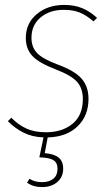

<svg xmlns="http://www.w3.org/2000/svg" viewBox="-20 -549 454 781"><path d="M108 -395Q108 -357 131 -333Q154 -309 216 -286Q284 -261 312 -229Q340 -197 340 -147Q340 -78 295.5 -35Q251 8 174 10L162 74Q200 77 218.5 92Q237 107 237 137Q237 171 213 191.5Q189 212 151 212Q115 212 90 194L100 178Q121 192 151 192Q180 192 197 178Q214 164 214 138Q214 113 197.5 102.5Q181 92 140 91L157 10Q110 8 75.5 -9.5Q41 -27 12 -56L26 -70Q55 -41 87.5 -26Q120 -11 167 -11Q233 -11 275 -45.5Q317 -80 317 -146Q317 -190 293 -216.5Q269 -243 206 -267Q138 -293 111.5 -321.5Q85 -350 85 -395Q85 -454 129.5 -491.5Q174 -529 241 -529Q282 -529 314 -516Q346 -503 375 -476L360 -462Q333 -486 305.5 -497.5Q278 -509 240 -509Q182 -509 145 -478Q108 -447 108 -395Z"/></svg>

Font: Fira Sans Condensed Thin
Style: Italic
Weight: 250
Width: 3
Italic angle: -8°
Designer: Carrois Corporate & Edenspiekermann AG
Foundry: Carrois Corporate GbR & Edenspiekermann AG
Version: Version 4.203